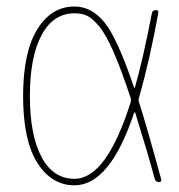

<svg xmlns="http://www.w3.org/2000/svg" viewBox="-20 -550 540 580"><path d="M205.1 -509.8Q140.6 -509.8 105.5 -443.8Q70.3 -377.9 70.3 -259.8Q70.3 -141.6 105.5 -75.7Q140.6 -9.8 205.1 -9.8Q301.8 -9.8 375 -242.2Q376 -248 375 -252.9Q346.7 -338.9 323.2 -392.6Q299.8 -446.3 279.3 -470.7Q258.8 -495.1 243.2 -502.4Q227.5 -509.8 205.1 -509.8ZM205.1 9.8Q135.7 9.8 92.8 -58.1Q49.8 -126 49.8 -259.8Q49.8 -391.6 92.3 -460.9Q134.8 -530.3 205.1 -530.3Q256.8 -530.3 295.9 -481.9Q335 -433.6 384.8 -286.1Q384.8 -285.2 386.2 -285.2Q387.7 -285.2 387.7 -286.1Q412.1 -371.1 438.5 -508.8Q440.4 -519.5 450.2 -519.5Q460 -519.5 458 -509.8Q431.6 -365.2 399.4 -252.9Q397.5 -248 399.4 -243.2Q424.8 -163.1 466.8 -8.8Q468.8 0 460 0Q450.2 0 447.3 -9.8Q428.7 -80.1 388.7 -209Q387.7 -210.9 385.7 -210.9Q312.5 9.8 205.1 9.8Z"/></svg>

Font: Rounded-L Mgen+ 2m thin
Style: Regular
Weight: 100
Designer: [Source Han Sans]
Ryoko NISHIZUKA  (kana & ideographs); Paul D. Hunt (Latin, Greek & Cyrillic); Wenlong ZHANG  (bopomofo
Version: Version 1.059.20150602